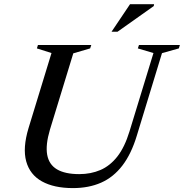

<svg xmlns="http://www.w3.org/2000/svg" viewBox="-20 -904 895 934"><path d="M223 -273.5Q201 -199.5 209.5 -151.5Q218 -103.5 257.2 -80.2Q296.5 -57 365.5 -57Q422 -57 468.5 -77Q515 -97 550.8 -142.5Q586.5 -188 610 -265L726.5 -646L650.5 -668.5L656 -685H855L850 -668.5L768 -645.5L646 -245.5Q619 -155.5 575.5 -98.8Q532 -42 472 -15.5Q412 11 335 11Q243 11 184.2 -21.5Q125.5 -54 107.5 -119Q89.5 -184 119 -281.5L230.5 -646L159.5 -668.5L164.5 -685H424L418.5 -668.5L336.5 -644.5ZM522.5 -749.5 612.5 -883.5H729.5L728 -874.5L551.5 -749.5Z"/></svg>

Font: Newsreader 36pt Medium
Style: Italic
Weight: 500
Italic angle: -17°
Designer: Hugues Gentile
Foundry: Production Type
Version: Version 1.003